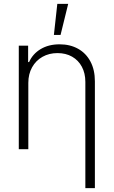

<svg xmlns="http://www.w3.org/2000/svg" viewBox="-20 -764 582 983"><path d="M125 0H76.2V-530.3H124V-446.3H128.9Q147.5 -488.3 188.2 -512.7Q229 -537.1 285.2 -537.1Q338.9 -537.1 379.6 -514.4Q420.4 -491.7 443.1 -449Q465.8 -406.2 465.8 -347.7V199.2H417V-344.7Q417 -388.7 399.2 -422.1Q381.3 -455.6 349.1 -473.9Q316.9 -492.2 274.4 -492.2Q231.4 -492.2 197.5 -473.1Q163.6 -454.1 144.3 -419.4Q125 -384.8 125 -339.8ZM273.4 -744.1H329.1L290 -585H255.9Z"/></svg>

Font: Pretendard JP ExtraLight
Style: Regular
Weight: 200
Designer: Base glyphs from Inter by Rasmus Andersson; Hangeul glyphs from Noto Sans CJK(Source Han Sans) by Jang Soo-young and Kan
Foundry: Kil Hyung-jin
Version: Version 1.309